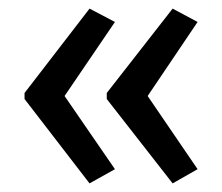

<svg xmlns="http://www.w3.org/2000/svg" viewBox="-20 -487 515 446"><path d="M37 -271V-257L188 -61L247 -94L130 -264L247 -436L188 -467ZM228 -271V-257L381 -61L439 -94L323 -264L439 -436L381 -467Z"/></svg>

Font: Noto Sans Arabic UI Cn
Style: Regular
Weight: 400
Width: 3
Designer: Monotype Design Team, Nadine Chahine and Nizar Qandah
Foundry: Monotype Imaging Inc.
Version: Version 2.010